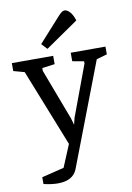

<svg xmlns="http://www.w3.org/2000/svg" viewBox="-118 -777 688 1002"><g transform="rotate(-10 226.0 -275.5)"><path d="M106 166Q89 166 68 163Q47 160 31 156V120L149 91L219 -77L229 -30L209 0L36 -436L-22 -452V-494H197V-450L130 -441V-426L232 -156L242 -121L251 -157L351 -426V-438L290 -449V-494H474V-453L418 -437L209 109Q198 137 172.5 151.5Q147 166 106 166ZM174 -535 146 -565 255 -686Q267 -700 277 -708.5Q287 -717 297 -717Q309 -717 323.5 -702Q338 -687 348 -655Z"/></g></svg>

Font: Faustina Light
Style: Regular
Weight: 400
Version: Version 1.200